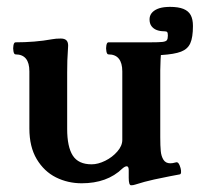

<svg xmlns="http://www.w3.org/2000/svg" viewBox="-20 -531 595 568"><path d="M360.8 -4.9V-27.8Q360.8 -33.2 359.4 -36.1Q357.9 -39.1 355 -39.1Q349.6 -39.1 341.8 -32.2Q296.9 11.2 221.7 11.2Q180.7 11.2 145.5 -6.3Q110.4 -23.9 88.6 -60.3Q66.9 -96.7 66.9 -150.9V-319.8Q66.9 -370.1 25.9 -370.1Q21.5 -370.1 19.8 -379.2Q18.1 -388.2 19.8 -397Q21.5 -405.8 25.9 -405.8Q53.7 -405.8 81.1 -408Q108.4 -410.2 134.8 -415Q145 -417 159.7 -417Q170.9 -417 176.3 -411.9Q181.6 -406.7 181.6 -396Q180.7 -374 179.2 -352.1Q178.7 -338.9 178.7 -316.9V-149.9Q178.7 -96.7 195.3 -70.8Q211.9 -44.9 251 -44.9Q270 -44.9 291.3 -55.4Q312.5 -65.9 327.1 -82.8Q341.8 -99.6 341.8 -117.2V-319.8Q341.8 -344.7 331.5 -357.4Q321.3 -370.1 300.8 -370.1Q296.4 -370.1 294.7 -379.2Q293 -388.2 294.7 -397Q296.4 -405.8 300.8 -405.8H431.6Q446.8 -405.8 452.1 -404.8Q457.5 -403.8 458 -398.9Q454.1 -349.6 454.1 -323.2V-125Q454.1 -99.1 455.6 -84Q457 -68.8 463.6 -58.3Q470.2 -47.9 483.9 -47.9Q490.7 -47.9 499 -50.3Q500 -50.8 501 -50.8Q504.9 -51.8 508.1 -47.9Q511.2 -43.9 513.7 -35.2Q513.7 -34.7 513.9 -34.4Q514.2 -34.2 514.2 -33.7Q516.1 -26.4 515.6 -21Q515.1 -15.6 511.7 -15.1Q489.3 -11.2 436 0Q407.2 6.3 379.9 15.1Q377 16.1 374 16.6Q371.1 17.1 367.7 17.1Q364.3 17.1 362.5 11.5Q360.8 5.9 360.8 -4.9ZM343.8 -405.8H425.3Q450.7 -405.8 460.7 -407Q470.7 -408.2 473.6 -412.1Q476.6 -416 476.6 -425.8Q476.6 -433.6 474.6 -436Q472.7 -438.5 465.3 -438.5Q453.6 -438.5 443.8 -442.1Q434.1 -445.8 428.2 -453.6Q422.4 -461.4 422.4 -473.6Q422.4 -483.9 428.2 -491.7Q434.1 -499.5 445.3 -504.4Q456.5 -509.3 473.1 -510.3Q476.1 -510.7 482.4 -510.7Q507.8 -510.7 522.7 -504.6Q537.6 -498.5 544.2 -486.3Q550.8 -474.1 550.8 -454.1Q550.8 -420.4 543 -403.1Q535.2 -385.7 515.6 -378.2Q496.1 -370.6 457.5 -368.2Q449.2 -367.7 424.3 -367.7H343.8Z"/></svg>

Font: Junicode Two Beta VF
Style: Regular
Weight: 400
Designer: Peter S. Baker
Foundry: Briery Creek Software
Version: Version 1.031 beta; ttfautohint (v1.8.1.43-b0c9)